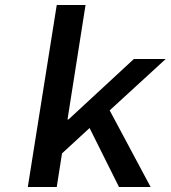

<svg xmlns="http://www.w3.org/2000/svg" viewBox="-20 -745 680 765"><path d="M90.8 0 206.1 -725.1H320.8L249 -269H252.9L513.2 -509.8H640.1L417 -305.2L580.1 0H454.1L336.9 -234.9L227.1 -133.8L206.1 0Z"/></svg>

Font: Office Code Pro Medium Italic
Style: Regular
Weight: 500
Italic angle: -9°
Designer: Nathan Rutzky & Paul D. Hunt
Foundry: Adobe Systems Incorporated
Version: Version 1.004;PS 001.004;hotconv 1.0.70;makeotf.lib2.5.58329